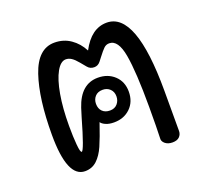

<svg xmlns="http://www.w3.org/2000/svg" viewBox="-109 -734 931 871"><g transform="rotate(-20 356.5 -298.5)"><path d="M536 -30Q538 -75 538 -180Q538 -349 523.5 -431Q509 -513 466 -513Q451 -513 440 -502.5Q429 -492 410 -467L396 -449Q384 -434 366 -434Q346 -434 334 -449Q328 -456 312 -475.5Q296 -495 283 -503.5Q270 -512 256 -512Q231 -512 210.5 -475.5Q190 -439 178.5 -373.5Q167 -308 167 -223Q167 -170 170.5 -131.5Q174 -93 181 -93Q192 -93 234 -240L247 -282Q281 -384 364 -384Q412 -384 443.5 -354.5Q475 -325 475 -277Q475 -228 444 -198Q413 -168 365 -168Q341 -168 324.5 -175.5Q308 -183 303 -192Q280 -124 263.5 -86.5Q247 -49 223.5 -27Q200 -5 166 -5Q80 -5 80 -211Q80 -386 116.5 -493.5Q153 -601 233 -601Q277 -601 311 -577.5Q345 -554 365 -515Q412 -605 487 -605Q628 -605 628 -225V-31Q628 -15 617 -3.5Q606 8 583 8Q561 8 547.5 -3.5Q534 -15 536 -30ZM415 -276Q415 -298 401 -311.5Q387 -325 366 -325Q342 -325 329 -310.5Q316 -296 316 -275Q316 -252 329.5 -238.5Q343 -225 366 -225Q389 -225 402 -240Q415 -255 415 -276Z"/></g></svg>

Font: Mali Medium
Style: Regular
Weight: 500
Version: Version 1.000; ttfautohint (v1.6)